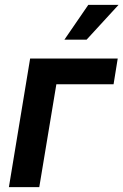

<svg xmlns="http://www.w3.org/2000/svg" viewBox="-20 -770 508 790"><path d="M464.4 -529.3 447.3 -423.3H211.9L141.6 0H16.6L104 -529.3ZM245.1 -606.9 343.3 -750H467.8L336.4 -606.9Z"/></svg>

Font: Inter 24pt SemiBold
Style: Italic
Weight: 600
Italic angle: -9.3988°
Designer: Rasmus Andersson
Foundry: rsms
Version: Version 4.001;git-66647c0bb